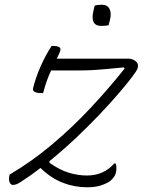

<svg xmlns="http://www.w3.org/2000/svg" viewBox="-20 -775 640 815"><path d="M199 -580H209Q221 -580 230.5 -575.5Q240 -571 235 -557Q234 -553 230 -545Q226 -537 221 -526H525Q542 -526 555.5 -515.5Q569 -505 565 -489L564 -485Q562 -477 541.5 -449.5Q521 -422 485.5 -380.5Q450 -339 403.5 -290Q357 -241 302.5 -189.5Q248 -138 190 -91V-84Q234 -53 273 -41.5Q312 -30 349 -30Q420 -30 465 -81H471Q476 -67 473 -47Q470 -25 448 -7Q435 3 410 11.5Q385 20 350 20Q296 20 246 0.5Q196 -19 152 -62Q108 -28 67 -2Q49 10 35 10Q25 10 20.5 -2Q16 -14 20 -30L21 -34Q116 -90 202.5 -163Q289 -236 366 -318.5Q443 -401 509 -484L506 -489Q463 -485 432.5 -482Q402 -479 375 -477.5Q348 -476 313 -476H197Q187 -455 178.5 -431Q170 -407 163 -380H153Q137 -380 127 -385Q117 -390 121 -403Q132 -447 152.5 -493.5Q173 -540 199 -580ZM382 -751Q394 -755 412 -755Q436 -755 445 -737Q454 -719 447 -692L441 -668Q429 -665 410 -665Q361 -665 377 -731Z"/></svg>

Font: Recursive Mn Csl St Lt
Style: Italic
Weight: 300
Italic angle: -15°
Monospace: yes
Version: Version 1.079;hotconv 1.0.112;makeotfexe 2.5.65598; ttfautoh